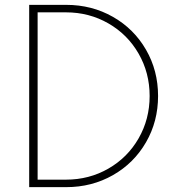

<svg xmlns="http://www.w3.org/2000/svg" viewBox="-20 -770 732 790"><path d="M252.4 0H100.1V-750H252.4Q357.9 -750 444.6 -700.7Q531.2 -651.4 580.8 -565.4Q630.4 -479.5 630.4 -375Q630.4 -270.5 580.8 -184.6Q531.2 -98.6 444.6 -49.3Q357.9 0 252.4 0ZM251.5 -719.2H134.8V-30.8H251.5Q346.7 -30.8 425.8 -76.2Q504.9 -121.6 550.3 -200.7Q595.7 -279.8 595.7 -375Q595.7 -470.2 550.3 -549.3Q504.9 -628.4 425.8 -673.8Q346.7 -719.2 251.5 -719.2Z"/></svg>

Font: Spartan MB ExtLt
Style: Regular
Weight: 200
Designer: Matt Bailey, Mirko Velimirovic
Foundry: Matt Bailey
Version: Version 1.005